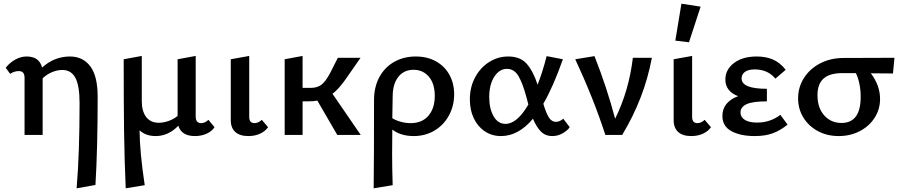

<svg xmlns="http://www.w3.org/2000/svg" viewBox="-20 -731 4888 1040"><path d="M509 -207Q509 75 497 271L395 289Q411 102 411 -172Q411 -268 388 -310Q365 -352 318 -352Q290 -352 261.5 -340Q233 -328 211 -307V0H113V-310Q113 -346 82 -346Q57 -346 35 -331L11 -364Q33 -392 63 -408.5Q93 -425 124 -425Q193 -425 208 -365Q274 -425 359 -425Q429 -425 469 -372Q509 -319 509 -207Z M1142 -42Q1128 -20 1099.5 -7Q1071 6 1036 6Q963 6 946 -50Q892 6 823 6Q770 6 736 -25Q737 95 764 272L661 289Q654 134 652 -21.5Q650 -177 650 -410L748 -428V-183Q748 -128 772 -97Q796 -66 840 -66Q865 -66 892.5 -75.5Q920 -85 942 -103V-410L1040 -428V-100Q1040 -64 1070 -64Q1080 -64 1090.5 -69Q1101 -74 1109 -82Z M1230 -84V-410L1330 -428V-100Q1329 -64 1359 -64Q1369 -64 1379.5 -69Q1390 -74 1398 -82L1432 -42Q1417 -20 1389 -7Q1361 6 1325 6Q1278 6 1253.5 -17Q1229 -40 1230 -84Z M1807 0 1699 -186Q1678 -182 1645 -182H1619V0H1522V-410L1619 -428V-255H1663Q1699 -255 1721.5 -272.5Q1744 -290 1768 -335L1810 -418H1933L1848 -296Q1812 -246 1781 -223L1934 0Z M2440 -220Q2440 -157 2411.5 -105Q2383 -53 2333 -23.5Q2283 6 2221 6Q2151 6 2105 -29Q2104 21 2104 103Q2104 182 2107 272L2004 289Q2006 124 2006 -189Q2006 -260 2035 -313.5Q2064 -367 2115.5 -396Q2167 -425 2232 -425Q2294 -425 2341 -399Q2388 -373 2414 -326.5Q2440 -280 2440 -220ZM2335 -212Q2335 -278 2303 -315.5Q2271 -353 2220 -353Q2168 -353 2137.5 -314.5Q2107 -276 2107 -208L2105 -91Q2123 -79 2150.5 -71.5Q2178 -64 2204 -64Q2266 -64 2300.5 -104Q2335 -144 2335 -212Z M3066 -42Q3053 -23 3027 -8.5Q3001 6 2972 6Q2934 6 2909.5 -19Q2885 -44 2867 -88Q2788 6 2694 6Q2644 6 2605.5 -20Q2567 -46 2546 -91Q2525 -136 2525 -193Q2525 -259 2553.5 -312Q2582 -365 2629.5 -395Q2677 -425 2733 -425Q2798 -425 2833 -385.5Q2868 -346 2892 -272Q2919 -341 2941 -427L3029 -410Q2977 -262 2923 -169Q2938 -119 2953 -95Q2968 -71 2991 -71Q3012 -71 3031 -88ZM2842 -165 2831 -206Q2811 -281 2788 -319.5Q2765 -358 2726 -358Q2685 -358 2657.5 -315.5Q2630 -273 2630 -205Q2630 -143 2653.5 -101.5Q2677 -60 2718 -60Q2781 -60 2842 -165Z M3511 -418Q3470 -198 3350 0H3259Q3196 -195 3096 -410L3200 -427Q3266 -261 3312 -88Q3387 -240 3408 -418Z M3629 -84V-410L3729 -428V-100Q3728 -64 3758 -64Q3768 -64 3778.5 -69Q3789 -74 3797 -82L3831 -42Q3816 -20 3788 -7Q3760 6 3724 6Q3677 6 3652.5 -17Q3628 -40 3629 -84ZM3638 -511 3671 -711 3775 -695 3712 -502Z M4246 -56Q4208 -25 4167 -9.5Q4126 6 4068 6Q3991 6 3942 -20.5Q3893 -47 3893 -103Q3893 -141 3915 -168Q3937 -195 3978 -210Q3909 -237 3909 -300Q3909 -354 3955.5 -389.5Q4002 -425 4079 -425Q4129 -425 4167 -408.5Q4205 -392 4236 -353L4180 -305Q4139 -355 4068 -355Q4034 -355 4015.5 -342Q3997 -329 3997 -306Q3997 -250 4134 -250V-182Q4056 -182 4023.5 -166.5Q3991 -151 3991 -122Q3991 -97 4014 -82Q4037 -67 4081 -67Q4152 -67 4207 -109Z M4817 -333 4697 -334Q4747 -268 4747 -195Q4747 -139 4717.5 -93Q4688 -47 4637 -20.5Q4586 6 4523 6Q4460 6 4410 -21Q4360 -48 4331.5 -94.5Q4303 -141 4303 -198Q4303 -259 4335 -309Q4367 -359 4423 -388Q4479 -417 4550 -417L4825 -418ZM4616 -335H4543Q4474 -335 4441 -305.5Q4408 -276 4408 -216Q4408 -147 4444.5 -106Q4481 -65 4538 -65Q4642 -65 4642 -206Q4642 -244 4635 -277.5Q4628 -311 4616 -335Z"/></svg>

Font: Ysabeau Semibold
Style: Regular
Weight: 600
Designer: Christian Thalmann (Catharsis Fonts)
Version: Version 0.003